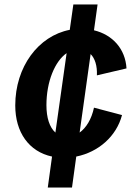

<svg xmlns="http://www.w3.org/2000/svg" viewBox="-20 -712 614 856"><path d="M193 124H301L320 -14C419 -34 499 -104 524 -199L399 -232C388 -180 364 -142 335 -121L384 -471C403 -452 414 -419 412 -376L544 -407C539 -494 482 -557 399 -577L415 -692H307L291 -579C151 -552 48 -414 48 -242C48 -122 109 -36 212 -14ZM187 -243C187 -349 225 -439 277 -475L227 -121C201 -144 187 -187 187 -243Z"/></svg>

Font: Ronzino Bold
Style: Italic
Weight: 700
Italic angle: -8°
Designer: Nunzio Mazzaferro
Foundry: Collletttivo
Version: Version 1.000;Glyphs 3.3 (3337)